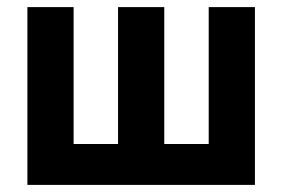

<svg xmlns="http://www.w3.org/2000/svg" viewBox="-20 -520 794 540"><path d="M57 0V-500H187V-115H312V-500H442V-115H567V-500H697V0Z"/></svg>

Font: PT Sans
Style: Bold
Weight: 700
Version: Version 2.003W OFL; ttfautohint (v1.6)